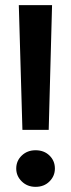

<svg xmlns="http://www.w3.org/2000/svg" viewBox="-20 -720 276 745"><path d="M67 -216 53 -700H182L169 -216ZM118 5Q86 5 64.5 -16Q43 -37 43 -66Q43 -96 64.5 -116.5Q86 -137 118 -137Q151 -137 172 -116.5Q193 -96 193 -66Q193 -37 172 -16Q151 5 118 5Z"/></svg>

Font: DM Sans 36pt SemiBold
Style: Regular
Weight: 600
Designer: Colophon Foundry, Jonny Pinhorn
Foundry: Colophon Foundry
Version: Version 4.004;gftools[0.9.30]